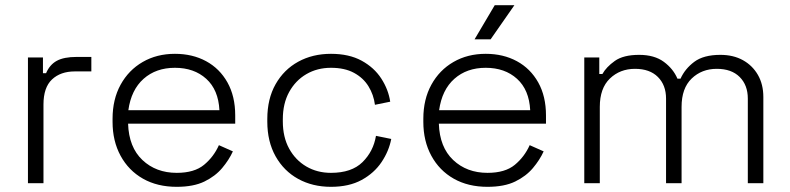

<svg xmlns="http://www.w3.org/2000/svg" viewBox="-20 -708 3052 742"><path d="M148 0H88V-486H146V-425H158Q172 -458 199.5 -473Q227 -488 276 -488H333V-432H269Q214 -432 181 -401Q148 -370 148 -304Z M663 14Q588 14 532.5 -17.5Q477 -49 446 -106Q415 -163 415 -237V-249Q415 -324 446 -380.5Q477 -437 531.5 -468.5Q586 -500 656 -500Q724 -500 776.5 -471.5Q829 -443 859 -389.5Q889 -336 889 -262V-230H475Q478 -139 530.5 -89.5Q583 -40 663 -40Q731 -40 768.5 -71Q806 -102 826 -147L880 -123Q865 -90 838.5 -58.5Q812 -27 770 -6.5Q728 14 663 14ZM476 -282H828Q824 -361 777 -403.5Q730 -446 656 -446Q583 -446 535 -403.5Q487 -361 476 -282Z M1259 14Q1188 14 1132.5 -16.5Q1077 -47 1045 -104Q1013 -161 1013 -238V-248Q1013 -326 1045 -382.5Q1077 -439 1132.5 -469.5Q1188 -500 1259 -500Q1329 -500 1377.5 -473.5Q1426 -447 1453.5 -404.5Q1481 -362 1488 -315L1429 -303Q1424 -342 1404 -374.5Q1384 -407 1348 -426.5Q1312 -446 1259 -446Q1206 -446 1164 -421.5Q1122 -397 1097.5 -352.5Q1073 -308 1073 -247V-239Q1073 -178 1097.5 -133.5Q1122 -89 1164 -64.5Q1206 -40 1259 -40Q1339 -40 1381 -81.5Q1423 -123 1433 -183L1492 -171Q1483 -124 1454.5 -81.5Q1426 -39 1377.5 -12.5Q1329 14 1259 14Z M1864 14Q1789 14 1733.5 -17.5Q1678 -49 1647 -106Q1616 -163 1616 -237V-249Q1616 -324 1647 -380.5Q1678 -437 1732.5 -468.5Q1787 -500 1857 -500Q1925 -500 1977.5 -471.5Q2030 -443 2060 -389.5Q2090 -336 2090 -262V-230H1676Q1679 -139 1731.5 -89.5Q1784 -40 1864 -40Q1932 -40 1969.5 -71Q2007 -102 2027 -147L2081 -123Q2066 -90 2039.5 -58.5Q2013 -27 1971 -6.5Q1929 14 1864 14ZM1677 -282H2029Q2025 -361 1978 -403.5Q1931 -446 1857 -446Q1784 -446 1736 -403.5Q1688 -361 1677 -282ZM1876 -556H1814L1892 -688H1968Z M2298 0H2238V-486H2296V-422H2308Q2323 -449 2356 -472.5Q2389 -496 2450 -496Q2509 -496 2545.5 -469Q2582 -442 2598 -404H2610Q2627 -442 2663 -469Q2699 -496 2764 -496Q2814 -496 2851 -475.5Q2888 -455 2909 -418.5Q2930 -382 2930 -333V0H2870V-327Q2870 -379 2838.5 -410.5Q2807 -442 2750 -442Q2692 -442 2653 -404.5Q2614 -367 2614 -295V0H2554V-327Q2554 -379 2522.5 -410.5Q2491 -442 2434 -442Q2376 -442 2337 -404.5Q2298 -367 2298 -295Z"/></svg>

Font: Space Grotesk Variable Light
Style: Regular
Weight: 300
Designer: Florian Karsten
Foundry: Florian Karsten
Version: Version 2.000